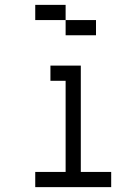

<svg xmlns="http://www.w3.org/2000/svg" viewBox="-20 -770 540 790"><path d="M437.5 0V-62.5H312.5V-500H187.5V-437.5H250Q250 -437.5 250 -62.5H125V0ZM375 -625V-687.5H250V-625ZM250 -687.5V-750H125V-687.5Z"/></svg>

Font: Unifont
Style: Regular
Weight: 500
Version: Version 13.0.05